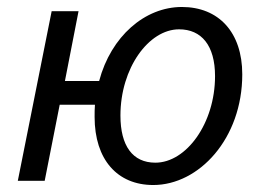

<svg xmlns="http://www.w3.org/2000/svg" viewBox="-20 -518 753 550"><path d="M425 -52C360 -52 325 -100 325 -187C325 -323 406 -434 493 -434C557 -434 596 -388 596 -300C596 -165 514 -52 425 -52ZM419 12C550 12 674 -121 674 -305C674 -426 606 -498 501 -498C395 -498 298 -414 264 -286H166L205 -486H128L31 0H108L151 -218H252C251 -207 251 -195 251 -183C251 -61 316 12 419 12Z"/></svg>

Font: Source Sans Pro
Style: Italic
Weight: 400
Italic angle: -11°
Designer: Paul D. Hunt
Foundry: Adobe Systems Incorporated
Version: Version 3.006;hotconv 1.0.111;makeotfexe 2.5.65597